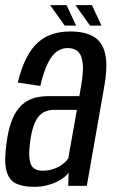

<svg xmlns="http://www.w3.org/2000/svg" viewBox="-23 -725 448 749"><path d="M108.4 3.8Q135.2 3.8 157.4 -1.3Q179.5 -6.5 197.2 -15.1Q214.9 -23.6 226.9 -33.1Q238.9 -42.5 244.6 -52.1L243.4 0H315.6L382.8 -382.7Q398.3 -466.7 387.4 -514.4Q376.6 -562.1 342 -582.2Q307.3 -602.2 250.9 -602.2Q214.5 -602.2 183.4 -592.7Q152.3 -583.1 126.4 -560.7Q100.6 -538.2 80.6 -499.7Q60.6 -461.1 46.2 -402.8L134.1 -389.8Q147.7 -446.3 163.8 -478.7Q180 -511.1 199.3 -524.3Q218.6 -537.6 240.8 -537.6Q266.5 -537.6 281.6 -523.4Q296.7 -509.3 299.9 -475.7Q303.1 -442.1 292.4 -384.3L286.6 -350H165.9Q142.7 -350 120.9 -345.4Q99.1 -340.9 80.3 -329.5Q61.6 -318 46.3 -297.9Q30.9 -277.8 20 -246.3Q9 -214.8 3 -171.1Q-7.6 -97.9 1.8 -60.4Q11.2 -22.9 38.7 -9.5Q66.3 3.8 108.4 3.8ZM142.3 -59.1Q122.7 -59.1 109.6 -68Q96.6 -76.9 92.5 -102.2Q88.4 -127.4 95.1 -176.3Q100.6 -214.6 109.8 -238.4Q119.1 -262.3 131.4 -274.6Q143.7 -287 158 -291.7Q172.3 -296.5 187.7 -296.5H276.9L243.4 -107.5Q236.4 -96.3 221.9 -84.9Q207.4 -73.6 187.3 -66.4Q167.2 -59.1 142.3 -59.1ZM328.4 -625.1H372.8L335.5 -704.9H271.5ZM229.5 -625.1H273.9L236.6 -704.9H172.6Z"/></svg>

Font: Anybody Thin Condensed
Style: Italic
Weight: 100
Width: 3
Italic angle: -10°
Version: Version 1.113;gftools[0.9.25]